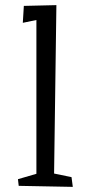

<svg xmlns="http://www.w3.org/2000/svg" viewBox="-20 -730 334 749"><path d="M264 -1 53 -5 50 -31 122 -52V-652L69 -641L73 -707L200 -710L191 -53L259 -39Z"/></svg>

Font: Underdog
Style: Regular
Weight: 400
Designer: Sergey Steblina
Foundry: Sergey Steblina, Jovanny Lemonad
Version: Version 1.001; ttfautohint (v0.9)